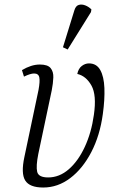

<svg xmlns="http://www.w3.org/2000/svg" viewBox="-20 -827 514 857"><path d="M173 10Q112 10 92.5 -21.5Q73 -53 89 -127L152 -426Q159 -464 155.5 -481.5Q152 -499 132 -499Q116 -499 87 -485L78 -514Q98 -526 118 -532.5Q138 -539 158 -539Q193 -539 206 -523Q219 -507 218 -481Q217 -455 211 -424L151 -140Q140 -85 146 -60Q152 -35 195 -35Q245 -35 287 -71.5Q329 -108 358.5 -171.5Q388 -235 399 -314Q412 -403 388 -445.5Q364 -488 325 -497Q330 -521 345 -532.5Q360 -544 377 -544Q411 -544 427.5 -514.5Q444 -485 446 -434Q448 -383 439 -318Q426 -222 387.5 -148Q349 -74 293.5 -32Q238 10 173 10ZM282 -606 261 -616 312 -781Q318 -801 331.5 -805Q345 -809 360.5 -803Q376 -797 388 -785L386 -773Z"/></svg>

Font: Noto Serif ExtraCondensed Light
Style: Italic
Weight: 300
Width: 2
Italic angle: -12°
Designer: Monotype Design Team
Foundry: Monotype Imaging Inc.
Version: Version 2.014; ttfautohint (v1.8.4.7-5d5b)